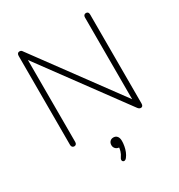

<svg xmlns="http://www.w3.org/2000/svg" viewBox="-219 -857 1170 1255"><g transform="rotate(-30 366.0 -229.5)"><path d="M116 6Q107 6 101.5 0Q96 -6 96 -16V-688Q96 -699 101 -705Q106 -711 114 -711Q123 -711 127.5 -708Q132 -705 137 -697L619 -42H597V-689Q597 -700 602.5 -705.5Q608 -711 617 -711Q626 -711 631 -705.5Q636 -700 636 -689V-17Q636 -6 631.5 0Q627 6 619 6Q612 6 606.5 2.5Q601 -1 596 -8L114 -663H135V-16Q135 -6 130 0Q125 6 116 6ZM369 241Q362 250 354.5 251.5Q347 253 342 249Q337 245 336.5 237.5Q336 230 343 220Q355 203 360.5 184.5Q366 166 366 150L369 159Q351 159 340 148Q329 137 329 121Q329 104 339 93.5Q349 83 365 83Q382 83 392.5 95Q403 107 403 131Q403 148 399.5 168Q396 188 388.5 207Q381 226 369 241Z"/></g></svg>

Font: Nunito ExtraLight ExtraLight
Style: Regular
Weight: 250
Version: Version 3.602